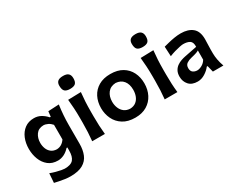

<svg xmlns="http://www.w3.org/2000/svg" viewBox="-121 -1391 2722 2194"><g transform="rotate(-30 1240.5 -294.0)"><path d="M302.2 224.1Q269 224.1 230.5 218.8Q191.9 213.4 157 206.1Q122.1 198.7 98.6 193.4L107.4 70.8Q142.1 84 179 94Q215.8 104 245.6 109.4Q275.4 114.7 288.6 114.7Q370.1 114.7 402.1 76.9Q434.1 39.1 434.1 -38.6V-80.6H423.3Q388.7 -42 348.6 -22.9Q308.6 -3.9 269 -3.9Q193.4 -3.9 143.3 -43.9Q93.3 -84 68.6 -148.2Q43.9 -212.4 43.9 -284.7Q43.9 -361.3 69.8 -424.1Q95.7 -486.8 145.8 -524.4Q195.8 -562 269 -562Q318.4 -562 359.9 -538.6Q401.4 -515.1 432.6 -479H444.8L452.6 -547.9L595.2 -555.2Q576.2 -421.9 576.2 -293.5V-46.9Q576.2 33.7 551 94.7Q525.9 155.8 466.1 189.9Q406.2 224.1 302.2 224.1ZM320.8 -122.1Q388.2 -124.5 431.2 -188V-380.9Q408.7 -407.7 379.4 -422.1Q350.1 -436.5 321.8 -437Q256.3 -435.1 223.9 -389.2Q191.4 -343.3 191.4 -279.3Q191.4 -238.8 205.3 -203.4Q219.2 -168 248 -145.8Q276.9 -123.5 320.8 -122.1Z M715.3 0Q721.2 -59.6 724.1 -115Q727.1 -170.4 727.1 -238.3V-293Q727.1 -372.6 723.4 -430.4Q719.7 -488.3 713.9 -547.4L884.3 -551.8Q877.9 -491.7 874.5 -432.9Q871.1 -374 871.1 -293V-238.3Q871.1 -170.4 873.8 -115Q876.5 -59.6 882.8 0ZM797.9 -643.6Q750 -643.6 728.3 -663.8Q706.5 -684.1 706.5 -737.3Q706.5 -775.4 728.3 -794.4Q750 -813.5 798.8 -813.5Q846.7 -813.5 868.2 -793Q889.6 -772.5 889.6 -731.9Q889.6 -682.6 868.2 -663.1Q846.7 -643.6 797.9 -643.6Z M1279.8 13.7Q1182.6 13.7 1118.7 -26.9Q1054.7 -67.4 1023.2 -133.5Q991.7 -199.7 991.7 -275.9Q991.7 -357.9 1024.9 -422.9Q1058.1 -487.8 1121.8 -525.1Q1185.5 -562.5 1276.9 -562.5Q1371.1 -562.5 1434.8 -524.4Q1498.5 -486.3 1530.8 -421.4Q1563 -356.4 1563 -275.9Q1563 -193.8 1529.5 -128.2Q1496.1 -62.5 1432.9 -24.4Q1369.6 13.7 1279.8 13.7ZM1279.3 -105Q1325.7 -106.9 1356 -130.4Q1386.2 -153.8 1401.1 -191.9Q1416 -230 1416 -275.9Q1416 -350.1 1380.6 -394.3Q1345.2 -438.5 1279.3 -443.4Q1210 -439.9 1174.1 -393.3Q1138.2 -346.7 1138.2 -275.9Q1138.2 -231 1154.1 -192.6Q1169.9 -154.3 1201.2 -130.6Q1232.4 -106.9 1279.3 -105Z M1671.9 0Q1677.7 -59.6 1680.7 -115Q1683.6 -170.4 1683.6 -238.3V-293Q1683.6 -372.6 1679.9 -430.4Q1676.3 -488.3 1670.4 -547.4L1840.8 -551.8Q1834.5 -491.7 1831.1 -432.9Q1827.6 -374 1827.6 -293V-238.3Q1827.6 -170.4 1830.3 -115Q1833 -59.6 1839.4 0ZM1754.4 -643.6Q1706.5 -643.6 1684.8 -663.8Q1663.1 -684.1 1663.1 -737.3Q1663.1 -775.4 1684.8 -794.4Q1706.5 -813.5 1755.4 -813.5Q1803.2 -813.5 1824.7 -793Q1846.2 -772.5 1846.2 -731.9Q1846.2 -682.6 1824.7 -663.1Q1803.2 -643.6 1754.4 -643.6Z M2103 12.7Q2026.4 12.7 1987.3 -31.5Q1948.2 -75.7 1948.2 -139.2Q1948.2 -185.1 1965.3 -215.6Q1982.4 -246.1 2009 -264.6Q2035.6 -283.2 2064.9 -293.2Q2094.2 -303.2 2119.1 -308.1L2283.7 -340.8Q2286.1 -402.3 2254.4 -422.1Q2222.7 -441.9 2168.5 -441.9Q2154.8 -441.9 2123.8 -435.8Q2092.8 -429.7 2054.4 -418.7Q2016.1 -407.7 1979.5 -392.6L1973.1 -521.5Q1999.5 -528.3 2038.1 -538.1Q2076.7 -547.9 2120.6 -555.2Q2164.6 -562.5 2206.1 -562.5Q2302.2 -562.5 2358.9 -516.4Q2415.5 -470.2 2415.5 -366.7Q2415.5 -340.8 2413.6 -302.5Q2411.6 -264.2 2411.6 -232.4V-181.2Q2411.6 -141.1 2419.9 -95.9Q2428.2 -50.8 2446.3 0H2307.6L2286.6 -84.5H2275.9Q2246.6 -45.4 2199.7 -16.4Q2152.8 12.7 2103 12.7ZM2163.1 -100.6Q2189.5 -100.6 2223.9 -119.1Q2258.3 -137.7 2279.3 -173.3L2279.8 -295.4Q2269 -288.1 2248.3 -280.3Q2227.5 -272.5 2173.8 -259.8Q2138.2 -252 2110.6 -233.4Q2083 -214.8 2083 -174.3Q2083 -134.8 2106.4 -117.7Q2129.9 -100.6 2163.1 -100.6Z"/></g></svg>

Font: Pinar-FD SemiBold
Style: Regular
Weight: 600
Designer: Amin Abedi
Version: Version 2.000